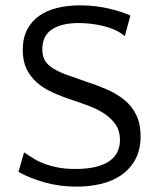

<svg xmlns="http://www.w3.org/2000/svg" viewBox="-20 -685 591 717"><path d="M138 -501Q138 -476 147.5 -459.5Q157 -443 177.5 -430Q198 -417 229.5 -405.5Q261 -394 305 -379Q342 -367 378 -351.5Q414 -336 442.5 -313.5Q471 -291 488 -257.5Q505 -224 505 -176Q505 -125 485 -89Q465 -53 432 -30.5Q399 -8 356 2Q313 12 267 12Q202 12 146 -4Q90 -20 49 -43L70 -116Q89 -103 108 -91.5Q127 -80 149.5 -72Q172 -64 199 -59Q226 -54 261 -54Q306 -54 338 -62Q370 -70 390 -84.5Q410 -99 419 -119Q428 -139 428 -162Q428 -196 412 -219.5Q396 -243 370.5 -260Q345 -277 314.5 -288.5Q284 -300 254 -310Q211 -324 176 -340Q141 -356 116.5 -378Q92 -400 78.5 -429Q65 -458 65 -498Q65 -543 81.5 -574.5Q98 -606 126.5 -626Q155 -646 194 -655.5Q233 -665 278 -665Q332 -665 382 -654Q432 -643 467 -627L446 -550Q430 -564 408.5 -573.5Q387 -583 363.5 -588.5Q340 -594 317 -596.5Q294 -599 274 -599Q211 -599 174.5 -575.5Q138 -552 138 -501Z"/></svg>

Font: Quattrocento Sans
Style: Regular
Weight: 400
Designer: Pablo Impallari
Foundry: Pablo Impallari, Igino Marini, Brenda Gallo
Version: Version 2.000